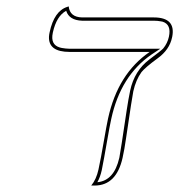

<svg xmlns="http://www.w3.org/2000/svg" viewBox="-20 -574 555 595"><path d="M393.1 -291Q390.1 -277.8 370.6 -145.5Q365.7 -110.8 359.9 -85Q340.8 0.5 273.9 1H262.7Q278.3 -17.6 285.2 -48.8Q292.5 -82.5 302.2 -138.7Q310.1 -184.6 314.9 -207Q345.2 -345.7 443.8 -413.1H195.8Q129.4 -413.1 131.8 -460.9Q132.3 -467.8 133.8 -474.1Q147.9 -540 188.5 -552.7Q192.4 -553.7 192.9 -554.2Q196.3 -521 234.4 -520H456.5Q525.4 -520 513.7 -460Q513.2 -458.5 513.2 -458Q505.4 -419.9 468.3 -393.1Q430.2 -365.2 418.5 -350.6Q400.9 -326.2 393.1 -291ZM383.3 -293Q396.5 -355 443.4 -390.1Q479.5 -417 485.8 -423.8Q499 -439.9 503.4 -460Q511.7 -498 483.9 -506.8Q481 -507.8 478.5 -507.8Q468.3 -509.8 456.5 -509.8H234.4Q194.3 -511.2 185.1 -540.5Q155.3 -524.4 144 -474.1Q143.6 -472.7 143.6 -472.2Q135.7 -435.5 165.5 -426.8Q168.9 -425.8 171.9 -425.3Q183.1 -423.3 195.8 -422.9H476.6L449.2 -404.8Q353.5 -338.9 324.7 -205.1Q319.8 -183.1 312 -137.7Q302.2 -80.6 295.4 -46.9Q290.5 -24.9 281.7 -9.3Q333.5 -14.2 349.6 -84.5Q350.1 -86.4 350.1 -86.9Q353 -100.1 372.6 -232.4Q377.9 -267.1 383.3 -293Z"/></svg>

Font: Linux Biolinum Outline O
Style: Italic
Weight: 400
Italic angle: -12°
Designer: Philipp H. Poll
Foundry: Philipp H. Poll
Version: Version 0.6.2